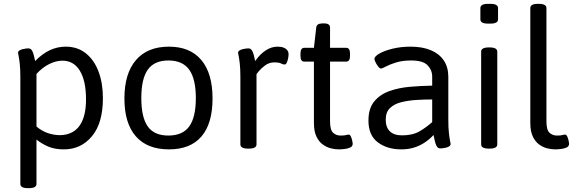

<svg xmlns="http://www.w3.org/2000/svg" viewBox="-20 -772 2997 1000"><path d="M322 -529Q384 -529 427.5 -494Q471 -459 493.5 -398.5Q516 -338 516 -261Q516 -131 459 -62.5Q402 6 313 6Q266 6 232.5 -8Q199 -22 170 -45V186Q170 208 130 208H126Q86 208 86 186V-371Q86 -412 83 -439Q80 -466 77 -480Q74 -494 74 -497Q74 -504 80.5 -508.5Q87 -513 96 -515.5Q105 -518 114 -519Q123 -520 128 -520Q140 -520 146.5 -509Q153 -498 156.5 -482.5Q160 -467 163 -454Q200 -492 239.5 -510.5Q279 -529 322 -529ZM305 -456Q272 -456 236.5 -438.5Q201 -421 170 -387V-113Q197 -90 228.5 -79Q260 -68 294 -68Q361 -70 394.5 -117.5Q428 -165 428 -254Q428 -351 396 -403.5Q364 -456 305 -456Z M860 -529Q970 -529 1028.5 -459.5Q1087 -390 1087 -259Q1087 -129 1029.5 -61.5Q972 6 860 6Q747 6 687.5 -62Q628 -130 628 -259Q628 -389 688 -459Q748 -529 860 -529ZM857 -457Q784 -457 750 -409.5Q716 -362 716 -261Q716 -161 749.5 -113.5Q783 -66 857 -66Q931 -66 965.5 -113.5Q1000 -161 1000 -261Q1000 -361 965.5 -409Q931 -457 857 -457Z M1425 -529Q1444 -529 1457 -524Q1470 -519 1476.5 -510Q1483 -501 1483 -490Q1483 -480 1480.5 -467.5Q1478 -455 1473.5 -445.5Q1469 -436 1463 -436Q1453 -436 1443.5 -441.5Q1434 -447 1408 -447Q1382 -447 1361 -431.5Q1340 -416 1328 -401Q1316 -386 1316 -386V-20Q1316 2 1276 2H1272Q1232 2 1232 -20V-371Q1232 -412 1229 -439Q1226 -466 1223 -480Q1220 -494 1220 -497Q1220 -504 1226.5 -508.5Q1233 -513 1242 -515.5Q1251 -518 1260 -519Q1269 -520 1274 -520Q1286 -520 1292.5 -509Q1299 -498 1302.5 -482.5Q1306 -467 1309 -454Q1334 -490 1364 -509.5Q1394 -529 1425 -529Z M1669 -650Q1699 -650 1699 -628V-523H1783Q1803 -523 1803 -493V-481Q1803 -451 1783 -451H1699V-140Q1699 -95 1715 -80.5Q1731 -66 1753 -66Q1775 -66 1782 -68.5Q1789 -71 1796 -71Q1803 -71 1807.5 -61Q1812 -51 1814.5 -39.5Q1817 -28 1817 -24Q1817 -10 1804.5 -4Q1792 2 1775 4Q1758 6 1744 6Q1725 6 1703 0.5Q1681 -5 1661 -19.5Q1641 -34 1628 -61Q1615 -88 1615 -132V-451H1565Q1545 -451 1545 -481V-493Q1545 -523 1565 -523H1615L1627 -628Q1629 -650 1659 -650Z M2118 -529Q2180 -529 2224 -510.5Q2268 -492 2291.5 -457Q2315 -422 2315 -372V-148Q2315 -107 2318 -80Q2321 -53 2324 -38.5Q2327 -24 2327 -22Q2327 -15 2320.5 -10.5Q2314 -6 2305 -3.5Q2296 -1 2287 0Q2278 1 2273 1Q2261 1 2254.5 -10.5Q2248 -22 2244.5 -38.5Q2241 -55 2238 -69Q2219 -48 2194 -31Q2169 -14 2138.5 -4Q2108 6 2070 6Q1997 6 1948 -30.5Q1899 -67 1899 -144Q1899 -207 1929 -243.5Q1959 -280 2008 -297.5Q2057 -315 2115.5 -320Q2174 -325 2231 -326V-373Q2231 -407 2207 -432Q2183 -457 2121 -457Q2076 -457 2042.5 -446.5Q2009 -436 1989.5 -425.5Q1970 -415 1965 -415Q1958 -415 1950 -425Q1942 -435 1936 -447.5Q1930 -460 1930 -465Q1930 -478 1956 -493Q1982 -508 2025 -518.5Q2068 -529 2118 -529ZM2231 -254Q2192 -254 2150 -251.5Q2108 -249 2071 -240Q2034 -231 2011.5 -209.5Q1989 -188 1989 -149Q1989 -109 2010.5 -88Q2032 -67 2074 -67Q2129 -67 2165 -88Q2201 -109 2231 -136Z M2530 -525Q2570 -525 2570 -503V-20Q2570 2 2530 2H2526Q2486 2 2486 -20V-503Q2486 -525 2526 -525ZM2534 -752Q2574 -752 2574 -730V-671Q2574 -649 2534 -649H2522Q2482 -649 2482 -671V-730Q2482 -752 2522 -752Z M2786 -752Q2826 -752 2826 -730V-140Q2826 -95 2842 -80.5Q2858 -66 2880 -66Q2902 -66 2909 -68.5Q2916 -71 2923 -71Q2930 -71 2934.5 -61Q2939 -51 2941.5 -39.5Q2944 -28 2944 -24Q2944 -10 2931.5 -4Q2919 2 2901.5 4Q2884 6 2871 6Q2852 6 2830 0.5Q2808 -5 2788 -19.5Q2768 -34 2755 -61Q2742 -88 2742 -132V-730Q2742 -752 2782 -752Z"/></svg>

Font: Asap VF Beta
Style: Regular
Weight: 400
Designer: Pablo Cosgaya
Foundry: Pablo Cosgaya
Version: Version 1.007